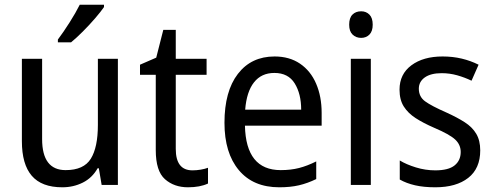

<svg xmlns="http://www.w3.org/2000/svg" viewBox="-20 -786 2102 816"><path d="M481 -536V0H412L400 -71H395Q372 -30 332 -10Q292 10 245 10Q157 10 115 -39Q73 -88 73 -186V-536H159V-195Q159 -63 259 -63Q336 -63 366 -111.5Q396 -160 396 -255V-536ZM422 -756Q409 -737 384.5 -708.5Q360 -680 332 -652Q304 -624 282 -606H226V-618Q250 -650 276 -691Q302 -732 319 -766H422Z M798 -62Q815 -62 833 -65Q851 -68 864 -73V-6Q830 10 779 10Q720 10 681 -24.5Q642 -59 642 -148V-468H575V-511L644 -541L674 -659H727V-536H858V-468H727V-153Q727 -62 798 -62Z M1147 -546Q1210 -546 1255 -515.5Q1300 -485 1323.5 -430.5Q1347 -376 1347 -306V-252H1021Q1025 -63 1173 -63Q1216 -63 1251 -72Q1286 -81 1324 -100V-25Q1287 -7 1250.5 1.5Q1214 10 1167 10Q1056 10 995 -63Q934 -136 934 -264Q934 -398 991 -472Q1048 -546 1147 -546ZM1146 -476Q1091 -476 1059.5 -436Q1028 -396 1022 -320H1260Q1260 -387 1232.5 -431.5Q1205 -476 1146 -476Z M1515 -738Q1536 -738 1550 -724Q1564 -710 1564 -681Q1564 -653 1550 -639Q1536 -625 1515 -625Q1493 -625 1478.5 -639Q1464 -653 1464 -681Q1464 -710 1478 -724Q1492 -738 1515 -738ZM1556 -536V0H1471V-536Z M2021 -147Q2021 -70 1970 -30Q1919 10 1830 10Q1781 10 1744 1.5Q1707 -7 1679 -23V-104Q1707 -87 1747.5 -74.5Q1788 -62 1830 -62Q1886 -62 1912 -83Q1938 -104 1938 -140Q1938 -171 1914.5 -193Q1891 -215 1825 -243Q1779 -263 1746.5 -284Q1714 -305 1696 -333.5Q1678 -362 1678 -405Q1678 -471 1728.5 -508.5Q1779 -546 1861 -546Q1904 -546 1942 -537Q1980 -528 2014 -511L1984 -443Q1955 -457 1923 -466Q1891 -475 1857 -475Q1811 -475 1785.5 -457Q1760 -439 1760 -409Q1760 -375 1786.5 -355.5Q1813 -336 1879 -307Q1923 -287 1955 -266.5Q1987 -246 2004 -217.5Q2021 -189 2021 -147Z"/></svg>

Font: Noto Sans Ethiopic SemCond
Style: Regular
Weight: 400
Width: 4
Designer: Monotype Design Team
Foundry: Monotype Imaging Inc.
Version: Version 2.102; ttfautohint (v1.8.4.7-5d5b)